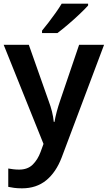

<svg xmlns="http://www.w3.org/2000/svg" viewBox="-20 -786 587 1046"><path d="M0 -542H137L245 -236Q256 -207 263 -179Q270 -151 273 -122H277Q281 -147 289 -177Q297 -207 307 -236L411 -542H547L316 72Q285 153 231.5 196.5Q178 240 100 240Q75 240 57 237.5Q39 235 25 232V132Q36 134 51.5 136Q67 138 84 138Q131 138 158.5 110.5Q186 83 201 42L217 -2ZM460 -756Q444 -738 413.5 -709Q383 -680 350 -652Q317 -624 293 -606H209V-619Q224 -637 244 -663Q264 -689 283.5 -716.5Q303 -744 316 -766H460Z"/></svg>

Font: Noto Sans Malayalam SemiBold
Style: Regular
Weight: 600
Designer: Jelle Bosma - Monotype Design Team
Foundry: Monotype Imaging Inc.
Version: Version 2.104; ttfautohint (v1.8.4.7-5d5b)